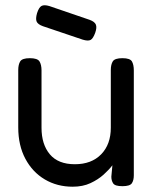

<svg xmlns="http://www.w3.org/2000/svg" viewBox="-20 -695 583 726"><path d="M255 11Q196 11 149.5 -16.5Q103 -44 76 -94.5Q49 -145 49 -213V-430Q49 -451 56.5 -463Q64 -475 93 -475Q122 -475 129.5 -462.5Q137 -450 137 -429V-212Q137 -149 168.5 -111.5Q200 -74 263 -74Q326 -74 362.5 -111.5Q399 -149 399 -212V-430Q399 -451 406.5 -463Q414 -475 443 -475Q472 -475 479 -462.5Q486 -450 486 -429V-32Q486 -13 478.5 -2Q471 9 443 9Q415 9 408 -1.5Q401 -12 401 -27L405 -70Q392 -53 371.5 -34.5Q351 -16 322 -2.5Q293 11 255 11ZM293 -545 142 -596Q123 -603 118.5 -613.5Q114 -624 120 -645Q127 -667 137 -672.5Q147 -678 167 -672L319 -620Q338 -613 342.5 -602Q347 -591 340 -571Q332 -549 322.5 -544Q313 -539 293 -545Z"/></svg>

Font: Fredoka
Style: Regular
Weight: 400
Designer: Ben Nathan
Foundry: Milena B. Brandão, Ben Nathan
Version: Version 2.001